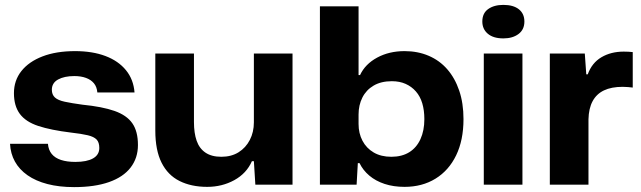

<svg xmlns="http://www.w3.org/2000/svg" viewBox="-20 -755 2621 785"><path d="M283 10Q222 10 174 -2.5Q126 -15 92.5 -38.5Q59 -62 41 -94.5Q23 -127 21 -167H176Q178 -142 191.5 -125.5Q205 -109 229.5 -101Q254 -93 288 -93Q335 -93 360.5 -107.5Q386 -122 386 -150Q386 -173 375 -184.5Q364 -196 339 -202Q314 -208 270 -213Q188 -223 136.5 -240Q85 -257 61 -289.5Q37 -322 37 -374Q37 -426 67.5 -464.5Q98 -503 154 -524.5Q210 -546 287 -546Q358 -546 411 -526Q464 -506 495 -468Q526 -430 530 -377H378Q376 -400 364 -414.5Q352 -429 331.5 -436.5Q311 -444 284 -444Q243 -444 217.5 -430Q192 -416 192 -388Q192 -368 204.5 -356.5Q217 -345 245 -339Q273 -333 317 -327Q398 -319 448 -301.5Q498 -284 521 -251Q544 -218 544 -162Q544 -109 514 -70Q484 -31 425.5 -10.5Q367 10 283 10Z M827 9Q762 9 714 -15Q666 -39 640.5 -90Q615 -141 615 -221V-536H773V-256Q773 -211 784 -179.5Q795 -148 820 -131Q845 -114 885 -114Q926 -114 955.5 -132.5Q985 -151 1001.5 -183Q1018 -215 1018 -255V-536H1176V0H1024L1018 -96H1010Q988 -46 938 -18.5Q888 9 827 9Z M1634 9Q1589 9 1552.5 -3Q1516 -15 1490 -37Q1464 -59 1450 -88H1443L1438 0H1288V-729H1446V-448H1452Q1473 -493 1522 -519.5Q1571 -546 1634 -546Q1688 -546 1732.5 -527Q1777 -508 1808.5 -472Q1840 -436 1857.5 -384.5Q1875 -333 1875 -268Q1875 -182 1845 -120Q1815 -58 1760.5 -24.5Q1706 9 1634 9ZM1580 -114Q1623 -114 1653 -132.5Q1683 -151 1699 -186Q1715 -221 1715 -268Q1715 -304 1706.5 -332.5Q1698 -361 1680.5 -381Q1663 -401 1638.5 -412Q1614 -423 1582 -423Q1538 -423 1507.5 -405Q1477 -387 1461.5 -356Q1446 -325 1446 -287V-248Q1446 -210 1462 -179.5Q1478 -149 1508 -131.5Q1538 -114 1580 -114Z M1958 0V-536H2116V0ZM2038 -598Q1997 -598 1974.5 -617Q1952 -636 1952 -667Q1952 -701 1976 -718Q2000 -735 2038 -735Q2079 -735 2101.5 -717Q2124 -699 2124 -667Q2124 -634 2100 -616Q2076 -598 2038 -598Z M2228 0V-536H2371L2377 -451H2383Q2400 -498 2439 -521Q2478 -544 2530 -544Q2541 -544 2550 -543.5Q2559 -543 2567 -542V-397Q2559 -398 2548 -399Q2537 -400 2526 -400Q2480 -400 2449.5 -385.5Q2419 -371 2403 -341.5Q2387 -312 2386 -267V0Z"/></svg>

Font: Mona Sans SemiExpanded
Style: Bold
Weight: 700
Width: 6
Designer: Deni Anggara
Foundry: GitHub
Version: Version 2.000